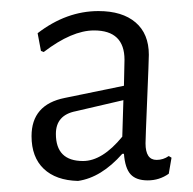

<svg xmlns="http://www.w3.org/2000/svg" viewBox="-20 -666 349 347"><path d="M158 -646Q201 -646 225 -625.5Q249 -605 249 -567Q249 -558 246 -486.5Q243 -415 243 -407Q243 -377 263 -377Q275 -377 285 -384L290 -381L285 -352Q268 -340 247 -340Q226 -340 216 -351Q206 -362 204 -388H201Q163 -345 121 -339Q81 -340 59 -361Q37 -382 37 -420Q37 -477 97 -489L204 -511L205 -558Q205 -611 150 -611Q110 -611 59 -572L54 -574L48 -606Q100 -646 158 -646ZM203 -485 117 -465Q81 -458 81 -424Q81 -375 130 -375Q165 -375 201 -419Z"/></svg>

Font: Alegreya Sans SC Light
Style: Regular
Weight: 300
Designer: Juan Pablo del Peral
Foundry: Huerta Tipografica
Version: Version 2.007